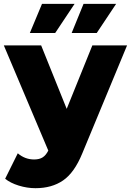

<svg xmlns="http://www.w3.org/2000/svg" viewBox="-21 -779 683 1002"><path d="M164.1 203.1Q120.6 203.1 76.7 189.5Q32.7 175.8 5.9 153.8L71.8 21Q108.9 53.2 157.2 53.2Q184.6 53.2 201.7 42.2Q218.8 31.2 231 6.8L-1 -542H193.8L327.1 -210.9L460.9 -542H642.1L408.2 22Q367.2 122.1 308.3 162.6Q249.5 203.1 164.1 203.1ZM134.8 -606.9 198.2 -758.8H368.2L267.1 -606.9ZM353 -606.9 415 -758.8H585L483.9 -606.9Z"/></svg>

Font: Montserrat ExtraBold
Style: Regular
Weight: 800
Designer: Julieta Ulanovsky
Foundry: Julieta Ulanovsky
Version: Version 9.000